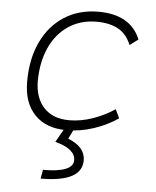

<svg xmlns="http://www.w3.org/2000/svg" viewBox="-54 -573 694 854"><g transform="rotate(5 293.0 -146.0)"><path d="M263.2 -35.2Q314.5 -35.2 367.4 -53.5Q420.4 -71.8 465.3 -102.1L483.9 -63Q436.5 -30.3 376.7 -10.3Q316.9 9.8 253.9 9.8Q163.6 9.8 112.8 -43Q62 -95.7 62 -189.9Q62 -292 97.9 -367.7Q133.8 -443.4 199 -485.4Q264.2 -527.3 351.6 -527.3Q494.6 -527.3 539.1 -419.9L501.5 -391.6Q481.9 -440.4 443.1 -461.4Q404.3 -482.4 347.7 -482.4Q275.9 -482.4 222.2 -446.8Q168.5 -411.1 138.9 -346.7Q109.4 -282.2 108.9 -195.8Q109.9 -120.1 150.4 -77.6Q190.9 -35.2 263.2 -35.2ZM159.2 234.4 166.5 194.8Q300.8 194.8 300.8 140.1Q300.8 89.8 210.4 65.9L261.2 -23.9L292.5 -5.9L266.1 46.9Q343.3 77.1 343.3 137.2Q343.3 234.4 159.2 234.4Z"/></g></svg>

Font: Cascadia Mono NF ExtraLight
Style: Italic
Weight: 200
Italic angle: -10°
Monospace: yes
Designer: Aaron Bell
Foundry: Saja Typeworks
Version: Version 2404.023; ttfautohint (v1.8.4)